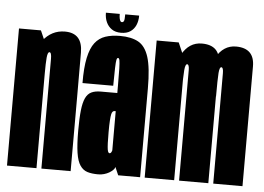

<svg xmlns="http://www.w3.org/2000/svg" viewBox="-50 -768 1149 837"><g transform="rotate(5 524.0 -349.5)"><path d="M9 0H138V-525L105 -600H9ZM159.5 0H287.5V-335Q287.5 -433.5 287.2 -518.8Q287 -604 210 -604Q151.5 -604 113.2 -554.2Q75 -504.5 75 -420L138 -413.5Q138 -459.5 140.2 -484Q142.5 -508.5 150.5 -508.5Q159.5 -508.5 159.5 -480Q159.5 -451.5 159.5 -346.5Z M408 3.5Q421.5 3.5 433.8 0Q446 -3.5 455.8 -9.2Q465.5 -15 472.2 -21.5Q479 -28 480.5 -35L495.5 0H591.5V-389Q591.5 -479 576.8 -525.5Q562 -572 531.2 -589Q500.5 -606 451 -606Q414.5 -606 387 -596.8Q359.5 -587.5 341.5 -564.2Q323.5 -541 314.2 -497.8Q305 -454.5 305.5 -387H440Q440.5 -438.5 441.2 -465Q442 -491.5 444 -500.5Q446 -509.5 450.5 -509.5Q455.5 -509.5 457.2 -499.8Q459 -490 459.8 -463.8Q460.5 -437.5 460.5 -387.5V-357H388.5Q363.5 -357 347.2 -349.2Q331 -341.5 321.8 -321.8Q312.5 -302 308.8 -267.5Q305 -233 305 -178Q305 -118.5 310.5 -82.2Q316 -46 328.8 -27.2Q341.5 -8.5 360.8 -2.5Q380 3.5 408 3.5ZM449.5 -92.5Q447 -92.5 444.5 -95.8Q442 -99 440.5 -108.2Q439 -117.5 438.2 -135.8Q437.5 -154 437.5 -185Q437.5 -216 438.8 -234.8Q440 -253.5 442 -262.2Q444 -271 447.5 -274.2Q451 -277.5 455 -277.5H460.5V-106Q460 -103.5 458.2 -99.8Q456.5 -96 454.2 -94.2Q452 -92.5 449.5 -92.5ZM453.5 -620Q479 -620 494.8 -631Q510.5 -642 518.2 -660Q526 -678 526 -701.5H465Q465 -689 464.2 -681.2Q463.5 -673.5 460.8 -670Q458 -666.5 453.5 -666.5Q449.5 -666.5 447 -670Q444.5 -673.5 442.8 -681Q441 -688.5 441 -701.5H380.5Q380.5 -678 388.8 -660Q397 -642 412.8 -631Q428.5 -620 453.5 -620Z M611.5 0H740.5V-525L708 -600H611.5ZM762 0H890V-379.5Q890 -445 890 -524.5Q890 -604 809 -604Q753.5 -604 722 -547.5Q690.5 -491 690.5 -427L740 -379.5Q740 -456 742.5 -482.2Q745 -508.5 753 -508.5Q762 -508.5 762 -483Q762 -457.5 762 -375.5ZM911.5 0H1039.5V-379.5Q1039.5 -444 1039.5 -524Q1039.5 -604 958.5 -604Q903.5 -604 871.8 -547.5Q840 -491 840 -427L890.5 -379.5Q890.5 -456 892.5 -482.2Q894.5 -508.5 902.5 -508.5Q911.5 -508.5 911.5 -483Q911.5 -457.5 911.5 -375.5Z"/></g></svg>

Font: Anybody UltraCondensed
Style: Bold
Weight: 700
Width: 1
Version: Version 1.113;gftools[0.9.25]